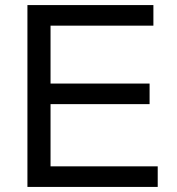

<svg xmlns="http://www.w3.org/2000/svg" viewBox="-20 -736 695 756"><path d="M179 -326V-81H601V0H88V-716H584V-635H179V-407H569V-326Z"/></svg>

Font: Almarai
Style: Regular
Weight: 400
Designer: Boutros International 2019
Foundry: Created by Boutros International 2019
Version: Version 1.10